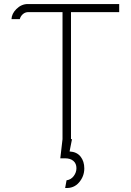

<svg xmlns="http://www.w3.org/2000/svg" viewBox="-20 -705 648 952"><path d="M332 -645V-15H337L325 46Q361 48 379.5 71.5Q398 95 398 130Q398 169 372 199.5Q346 230 303 227L310 189Q332 186 345.5 168Q359 150 359 129Q359 106 344 93Q329 80 303 80H279L290 -15V-645H121Q105 -645 93.5 -635Q82 -625 78 -610H37Q38 -637 61 -660Q86 -685 118 -685H571V-645Z"/></svg>

Font: Bellota Light
Style: Regular
Weight: 300
Designer: Kemie Guaida
Foundry: Kemie Guaida
Version: Version 4.001